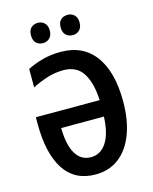

<svg xmlns="http://www.w3.org/2000/svg" viewBox="-135 -1009 882 1107"><g transform="rotate(-15 306.5 -455.5)"><path d="M271 -619Q222 -619 176.5 -605Q131 -591 83 -567V-677Q127 -699 176 -712Q225 -725 283 -725Q416 -725 487 -629Q558 -533 558 -357Q558 -247 527.5 -164.5Q497 -82 438.5 -36Q380 10 296 10Q173 10 110.5 -85.5Q48 -181 48 -358V-398H429Q424 -502 387 -560.5Q350 -619 271 -619ZM297 -93Q354 -93 389 -146Q424 -199 428 -300H173Q174 -200 205.5 -146.5Q237 -93 297 -93ZM143 -861Q143 -891 159 -906Q175 -921 199 -921Q223 -921 239 -905.5Q255 -890 255 -861Q255 -831 239 -815.5Q223 -800 199 -800Q175 -800 159 -815Q143 -830 143 -861ZM320 -861Q320 -891 336 -906Q352 -921 377 -921Q401 -921 417 -905.5Q433 -890 433 -861Q433 -831 417 -815.5Q401 -800 377 -800Q352 -800 336 -815.5Q320 -831 320 -861Z"/></g></svg>

Font: Noto Sans Disp Cond SemBd
Style: Regular
Weight: 600
Width: 3
Designer: Monotype Design Team
Foundry: Monotype Imaging Inc.
Version: Version 2.000;GOOG;noto-source:20170915:90ef993387c0; ttfaut